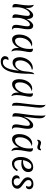

<svg xmlns="http://www.w3.org/2000/svg" viewBox="2012 -2978 1295 5360"><g transform="rotate(90 2660.0 -298.5)"><path d="M206 -371Q230 -429 264.5 -475.5Q299 -522 335 -549.5Q371 -577 400 -577Q444 -577 468 -552.5Q492 -528 502 -487Q512 -446 512 -395Q552 -481 602 -529Q652 -577 690 -577Q733 -577 756 -559Q779 -541 788 -509Q797 -477 797 -435Q797 -376 787.5 -320.5Q778 -265 768.5 -209.5Q759 -154 759 -94Q759 -47 773 -24Q787 -1 816 16Q807 16 799.5 15.5Q792 15 789 15Q733 15 703.5 -10Q674 -35 674 -102Q674 -142 684 -196.5Q694 -251 704 -310Q714 -369 714 -419Q714 -485 664 -485Q637 -485 604.5 -457.5Q572 -430 542.5 -380Q513 -330 494 -261Q475 -192 475 -109Q475 -57 481 2Q475 1 469.5 1.5Q464 2 462 2Q424 2 402.5 -17.5Q381 -37 381 -83Q381 -109 387.5 -149.5Q394 -190 402.5 -237.5Q411 -285 417.5 -332Q424 -379 424 -419Q424 -485 372 -485Q346 -485 313.5 -459.5Q281 -434 251 -385Q221 -336 201.5 -266.5Q182 -197 182 -109Q182 -83 184 -55.5Q186 -28 188 2H170Q133 2 112 -17.5Q91 -37 91 -83Q91 -98 97 -137.5Q103 -177 111 -230.5Q119 -284 125 -340.5Q131 -397 131 -447Q131 -486 127.5 -524Q124 -562 114 -598Q153 -578 172 -551Q191 -524 197 -492.5Q203 -461 203 -426Q203 -413 202 -399.5Q201 -386 199 -372Z M1312 -175Q1293 -122 1256 -79.5Q1219 -37 1174.5 -12.5Q1130 12 1085 12Q1018 12 981.5 -40Q945 -92 945 -187Q945 -262 965.5 -328Q986 -394 1022 -444Q1058 -494 1106.5 -522Q1155 -550 1210 -550Q1224 -550 1240.5 -546.5Q1257 -543 1282 -537Q1208 -520 1151.5 -472Q1095 -424 1064 -354Q1033 -284 1033 -202Q1033 -138 1056 -104.5Q1079 -71 1122 -71Q1166 -71 1206.5 -103Q1247 -135 1278.5 -190.5Q1310 -246 1328.5 -317Q1347 -388 1347 -466Q1347 -492 1345 -520Q1343 -548 1339 -570Q1346 -569 1351 -569.5Q1356 -570 1360 -570Q1396 -570 1416 -548.5Q1436 -527 1436 -488Q1436 -462 1429 -421Q1422 -380 1412.5 -329Q1403 -278 1395.5 -222Q1388 -166 1388 -111Q1388 -68 1395 -37Q1402 -6 1419 33Q1364 17 1341 -27Q1318 -71 1318 -154Q1318 -166 1319 -173Z M1946 -170Q1923 -117 1886.5 -79Q1850 -41 1809 -21Q1768 -1 1729 -1Q1675 -1 1641.5 -28.5Q1608 -56 1592.5 -101.5Q1577 -147 1577 -200Q1577 -245 1589.5 -295.5Q1602 -346 1627 -394Q1652 -442 1689.5 -481Q1727 -520 1777 -543.5Q1827 -567 1889 -567Q1902 -567 1912 -560.5Q1922 -554 1926 -540Q1861 -527 1812.5 -493.5Q1764 -460 1731.5 -414Q1699 -368 1682.5 -316Q1666 -264 1666 -214Q1666 -179 1676 -147Q1686 -115 1707.5 -95Q1729 -75 1764 -75Q1809 -75 1845 -98Q1881 -121 1907.5 -159Q1934 -197 1950 -244Q1966 -291 1971 -339Q1979 -416 1984.5 -463.5Q1990 -511 1998 -539Q2006 -567 2019 -582.5Q2032 -598 2054 -609Q2050 -581 2045 -549Q2040 -517 2040 -484Q2041 -229 2008 -47Q1975 135 1899.5 232Q1824 329 1696 329Q1646 329 1612.5 311Q1579 293 1563 266.5Q1547 240 1547 215Q1547 177 1568 145Q1589 113 1626 113Q1634 113 1643.5 114Q1653 115 1664 118Q1649 129 1639 152.5Q1629 176 1629 197Q1629 231 1651.5 250Q1674 269 1714 269Q1752 269 1788.5 252.5Q1825 236 1857 190Q1889 144 1914 57.5Q1939 -29 1953 -169Z M2558 -175Q2539 -122 2502 -79.5Q2465 -37 2420.5 -12.5Q2376 12 2331 12Q2264 12 2227.5 -40Q2191 -92 2191 -187Q2191 -262 2211.5 -328Q2232 -394 2268 -444Q2304 -494 2352.5 -522Q2401 -550 2456 -550Q2470 -550 2486.5 -546.5Q2503 -543 2528 -537Q2454 -520 2397.5 -472Q2341 -424 2310 -354Q2279 -284 2279 -202Q2279 -138 2302 -104.5Q2325 -71 2368 -71Q2412 -71 2452.5 -103Q2493 -135 2524.5 -190.5Q2556 -246 2574.5 -317Q2593 -388 2593 -466Q2593 -492 2591 -520Q2589 -548 2585 -570Q2592 -569 2597 -569.5Q2602 -570 2606 -570Q2642 -570 2662 -548.5Q2682 -527 2682 -488Q2682 -462 2675 -421Q2668 -380 2658.5 -329Q2649 -278 2641.5 -222Q2634 -166 2634 -111Q2634 -68 2641 -37Q2648 -6 2665 33Q2610 17 2587 -27Q2564 -71 2564 -154Q2564 -166 2565 -173Z M2849 -108Q2849 -141 2856 -203Q2863 -265 2873 -343Q2883 -421 2892.5 -505Q2902 -589 2909 -668Q2916 -747 2916 -809Q2916 -850 2913 -880.5Q2910 -911 2904 -926Q2948 -901 2967.5 -861.5Q2987 -822 2987 -751Q2987 -705 2978 -631Q2969 -557 2958 -465Q2947 -373 2938 -273Q2929 -173 2929 -75Q2929 -52 2930.5 -29.5Q2932 -7 2933 15Q2894 11 2876.5 -4Q2859 -19 2854.5 -45.5Q2850 -72 2849 -108Z M3568 15Q3513 15 3483 -9.5Q3453 -34 3453 -102Q3453 -142 3463 -196.5Q3473 -251 3483 -310Q3493 -369 3493 -421Q3493 -485 3443 -485Q3417 -485 3381 -458.5Q3345 -432 3311 -381.5Q3277 -331 3254.5 -260Q3232 -189 3232 -100Q3232 -78 3232.5 -52.5Q3233 -27 3238 2Q3233 1 3229.5 1.5Q3226 2 3224 2Q3182 2 3160.5 -17Q3139 -36 3139 -83Q3139 -116 3146 -172Q3153 -228 3163.5 -301Q3174 -374 3185 -458Q3196 -542 3203 -631.5Q3210 -721 3210 -809Q3210 -850 3207 -880.5Q3204 -911 3198 -926Q3245 -901 3264.5 -859Q3284 -817 3284 -751Q3284 -709 3277.5 -643Q3271 -577 3260.5 -495.5Q3250 -414 3238 -324L3244 -323Q3269 -395 3309 -452.5Q3349 -510 3392 -543.5Q3435 -577 3468 -577Q3532 -577 3554 -537Q3576 -497 3576 -434Q3576 -376 3566.5 -320.5Q3557 -265 3547.5 -209.5Q3538 -154 3538 -94Q3538 -46 3552.5 -23.5Q3567 -1 3595 16Q3586 16 3578.5 15.5Q3571 15 3568 15Z M4091 -175Q4072 -122 4035 -79.5Q3998 -37 3953.5 -12.5Q3909 12 3864 12Q3797 12 3760.5 -40Q3724 -92 3724 -187Q3724 -262 3744.5 -328Q3765 -394 3801 -444Q3837 -494 3885.5 -522Q3934 -550 3989 -550Q4003 -550 4019.5 -546.5Q4036 -543 4061 -537Q3987 -520 3930.5 -472Q3874 -424 3843 -354Q3812 -284 3812 -202Q3812 -138 3835 -104.5Q3858 -71 3901 -71Q3945 -71 3985.5 -103Q4026 -135 4057.5 -190.5Q4089 -246 4107.5 -317Q4126 -388 4126 -466Q4126 -492 4124 -520Q4122 -548 4118 -570Q4125 -569 4130 -569.5Q4135 -570 4139 -570Q4175 -570 4195 -548.5Q4215 -527 4215 -488Q4215 -462 4208 -421Q4201 -380 4191.5 -329Q4182 -278 4174.5 -222Q4167 -166 4167 -111Q4167 -68 4174 -37Q4181 -6 4198 33Q4143 17 4120 -27Q4097 -71 4097 -154Q4097 -166 4098 -173ZM3904 -691Q3894 -691 3885.5 -694.5Q3877 -698 3880 -705Q3891 -758 3915.5 -777Q3940 -796 3965 -796Q3989 -796 4011 -789Q4033 -782 4053 -774.5Q4073 -767 4091 -767Q4114 -767 4130 -776Q4146 -785 4155 -797Q4176 -797 4179 -783Q4170 -730 4144.5 -711Q4119 -692 4093 -692Q4070 -692 4048 -699.5Q4026 -707 4006 -714Q3986 -721 3968 -721Q3945 -721 3928.5 -712Q3912 -703 3904 -691Z M4533 15Q4484 15 4445 -16.5Q4406 -48 4384 -103Q4362 -158 4362 -229Q4362 -303 4383 -366.5Q4404 -430 4442 -477Q4480 -524 4530.5 -550.5Q4581 -577 4640 -577Q4784 -577 4784 -432Q4784 -379 4754.5 -337Q4725 -295 4674.5 -270.5Q4624 -246 4560 -246Q4528 -246 4500.5 -249Q4473 -252 4447 -257Q4446 -240 4446 -224Q4446 -139 4473.5 -93Q4501 -47 4553 -47Q4656 -47 4720 -145Q4758 -139 4758 -120Q4714 -50 4660.5 -17.5Q4607 15 4533 15ZM4627 -527Q4580 -527 4544 -492.5Q4508 -458 4484.5 -404.5Q4461 -351 4452 -293H4482Q4546 -293 4594 -313Q4642 -333 4669 -369Q4696 -405 4696 -452Q4696 -488 4678 -507.5Q4660 -527 4627 -527Z M5055 20Q4965 20 4919.5 -16.5Q4874 -53 4874 -103Q4874 -146 4896.5 -172Q4919 -198 4950 -198Q4955 -198 4961.5 -197Q4968 -196 4976 -194Q4966 -181 4960.5 -164Q4955 -147 4955 -130Q4955 -93 4979.5 -63Q5004 -33 5056 -33Q5081 -33 5105 -42Q5129 -51 5145.5 -70Q5162 -89 5162 -118Q5162 -149 5145 -172.5Q5128 -196 5102 -216Q5076 -236 5046 -256Q5016 -276 4990 -299.5Q4964 -323 4947 -353.5Q4930 -384 4930 -425Q4930 -470 4953.5 -505.5Q4977 -541 5019 -562Q5061 -583 5118 -583Q5172 -583 5204 -565.5Q5236 -548 5250 -521Q5264 -494 5264 -467Q5264 -434 5245.5 -405.5Q5227 -377 5194 -377Q5190 -377 5183 -378Q5176 -379 5167 -381Q5180 -398 5185.5 -419Q5191 -440 5191 -452Q5191 -492 5164 -511Q5137 -530 5105 -530Q5082 -530 5059 -521Q5036 -512 5021.5 -493.5Q5007 -475 5007 -445Q5007 -412 5024.5 -386Q5042 -360 5069.5 -337Q5097 -314 5128 -292.5Q5159 -271 5186.5 -248Q5214 -225 5231.5 -197.5Q5249 -170 5249 -136Q5249 -91 5224 -55.5Q5199 -20 5155.5 0Q5112 20 5055 20Z"/></g></svg>

Font: Merienda Light
Style: Regular
Weight: 300
Designer: Eduardo Rodriguez Tunni
Foundry: Eduardo Rodriguez Tunni
Version: Version 2.001; ttfautohint (v1.8.4.7-5d5b)